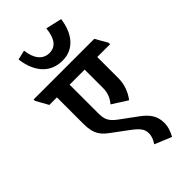

<svg xmlns="http://www.w3.org/2000/svg" viewBox="-369 -970 1218 1218"><g transform="rotate(-45 239.5 -361.5)"><path d="M249 -669C351 -669 413 -747 428 -862L320 -887C312 -806 282 -762 224 -762C165 -762 129 -809 120 -887L56 -872C71 -754 133 -669 249 -669ZM369 -193C399 -233 420 -281 420 -342V-530H535V-543L488 -625H-56V-613L-10 -530H58V-294C58 -196 90 -166 143 -127L239 -56C291 -17 310 6 310 44C310 66 303 89 284 117L397 164C412 139 426 103 426 66C426 3 394 -37 347 -72L230 -158C178 -197 172 -226 172 -280V-530H307V-366C307 -319 291 -287 267 -258Z"/></g></svg>

Font: Noto Serif Devanagari Condensed
Style: Bold
Weight: 700
Width: 3
Designer: Universal Thirst, Indian Type Foundry and the Monotype Design Team
Foundry: Monotype Imaging Inc.
Version: Version 2.004